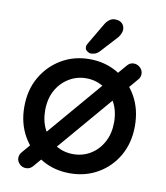

<svg xmlns="http://www.w3.org/2000/svg" viewBox="-85 -815 787 908"><g transform="rotate(10 308.5 -361.0)"><path d="M101 22Q82 22 69.5 9Q57 -4 57 -19Q57 -36 68 -48L486 -538Q499 -554 518 -554Q535 -554 548.5 -541.5Q562 -529 562 -511Q562 -495 551 -483L133 7Q120 22 101 22ZM574 -263Q574 -183 539 -121.5Q504 -60 444 -25Q384 10 309 10Q234 10 174 -25Q114 -60 78.5 -121.5Q43 -183 43 -263Q43 -344 78.5 -405.5Q114 -467 174 -502.5Q234 -538 309 -538Q384 -538 444 -502.5Q504 -467 539 -405.5Q574 -344 574 -263ZM474 -263Q474 -318 452 -358.5Q430 -399 392.5 -422.5Q355 -446 309 -446Q263 -446 225 -422.5Q187 -399 165 -358.5Q143 -318 143 -263Q143 -210 165 -169Q187 -128 225 -105Q263 -82 309 -82Q355 -82 392.5 -105Q430 -128 452 -169Q474 -210 474 -263ZM308 -565Q301 -565 290.5 -572.5Q280 -580 281 -593Q281 -601 287 -610L346 -710Q353 -723 365.5 -733.5Q378 -744 394 -744Q417 -744 429 -731.5Q441 -719 440 -700Q439 -691 435 -682Q431 -673 424 -664L348 -581Q339 -572 328.5 -568.5Q318 -565 308 -565Z"/></g></svg>

Font: Quicksand Light SemiBold
Style: Regular
Weight: 600
Version: Version 3.006